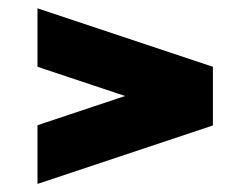

<svg xmlns="http://www.w3.org/2000/svg" viewBox="-20 -587 606 465"><path d="M70.8 -566.9 495.6 -425.3V-283.2L70.8 -141.6V-283.7L283.2 -354.5L70.8 -425.3Z"/></svg>

Font: Blazma
Style: Regular
Weight: 400
Designer: GGBotNet
Version: 1.00